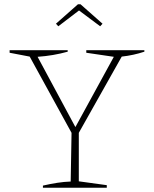

<svg xmlns="http://www.w3.org/2000/svg" viewBox="-20 -879 720 899"><path d="M181 0V-10Q216 -18 248 -23Q280 -28 311 -29L315 -257L119 -614L25 -632V-644H297V-637Q229 -618 156 -613L333 -284L513 -613L384 -632V-644H656V-637Q605 -620 550 -614L349 -257V-30L480 -12V0ZM357 -859 460 -768 449 -756 350 -830 253 -756 242 -768 345 -859Z"/></svg>

Font: Piazzolla Thin
Style: Regular
Weight: 100
Designer: Juan Pablo del Peral
Foundry: Huerta Tipografica
Version: Version 1.330